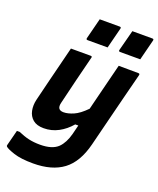

<svg xmlns="http://www.w3.org/2000/svg" viewBox="-194 -869 966 1172"><g transform="rotate(20 289.0 -283.0)"><path d="M143 -538H271Q283 -538 279 -527Q258 -443 239 -367.5Q220 -292 200 -206Q188 -157 233 -157Q261 -157 297 -172.5Q333 -188 376 -232Q395 -307 413 -380Q431 -453 453 -539Q485 -539 517.5 -538.5Q550 -538 581 -538Q592 -538 589 -527Q566 -437 546 -358.5Q526 -280 506.5 -201.5Q487 -123 464 -32Q433 91 360 145.5Q287 200 165 200Q86 200 39 184.5Q-8 169 -19 158Q-23 154 -21 148Q-14 120 -8 97.5Q-2 75 5 47H23Q59 63 92 70.5Q125 78 166 78Q245 78 282 42Q315 9 331 -52L346 -112H326Q291 -71 247 -47.5Q203 -24 152 -24Q107 -24 82 -45Q57 -66 50 -100Q43 -134 52 -172Q69 -241 85 -306.5Q101 -372 119 -442Q131 -489 143 -538ZM247 -766H377Q388 -766 385 -755L351 -621H221Q210 -621 213 -632ZM459 -766H589Q600 -766 597 -755L563 -621H432Q421 -621 424 -632Z"/></g></svg>

Font: Recursive Mn Lnr St
Style: Bold Italic
Weight: 700
Italic angle: -15°
Monospace: yes
Version: Version 1.079;hotconv 1.0.112;makeotfexe 2.5.65598; ttfautoh